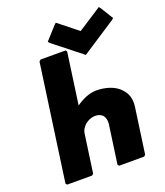

<svg xmlns="http://www.w3.org/2000/svg" viewBox="-187 -1194 1138 1325"><g transform="rotate(-20 382.5 -531.5)"><path d="M765 -965 707 -1059 698 -1070 524 -957 382 -1070 370 -1059 285 -965 294 -954 501 -790 752 -954ZM416 -373C439 -373 457 -366 471 -353C484 -337 491 -312 487 -287L447 -3L456 7H639L650 -3L697 -337C705 -392 691 -434 665 -463L659 -470C618 -517 546 -535 485 -535C433 -535 381 -512 335 -479L388 -857L380 -867H197L185 -857L65 -3L74 7H257L268 -3L308 -287C311 -308 325 -328 343 -345C364 -362 391 -373 416 -373Z"/></g></svg>

Font: Hussar Woodtype
Style: UltraObl
Weight: 900
Foundry: Cannot Into Space Fonts
Version: Version 1.07